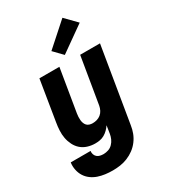

<svg xmlns="http://www.w3.org/2000/svg" viewBox="-238 -901 1076 1224"><g transform="rotate(-30 300.0 -289.0)"><path d="M221 213Q193 213 166 209.5Q139 206 114 197.5Q89 189 68 173.5Q47 158 33.5 136.5Q20 115 14.5 88Q9 61 13 34H159Q157 47 161 59Q165 71 174 79Q183 87 195.5 90Q208 93 221 93Q239 93 257 87Q275 81 288.5 67Q302 53 309.5 36Q317 19 320 1L329 -57Q319 -42 306 -29Q293 -16 277 -7Q261 2 244 5Q227 8 210 8Q181 8 154 -0.5Q127 -9 107 -26.5Q87 -44 74.5 -69Q62 -94 57 -121Q52 -148 53.5 -177Q55 -206 60 -235L108 -530H255L203 -216Q201 -204 200.5 -192Q200 -180 201 -168.5Q202 -157 206 -146Q210 -135 217.5 -127Q225 -119 236.5 -115.5Q248 -112 260 -112Q276 -112 291.5 -116.5Q307 -121 320 -131.5Q333 -142 340.5 -157Q348 -172 351 -188L408 -530H554L463 20Q459 48 449 74.5Q439 101 421.5 124.5Q404 148 380.5 165.5Q357 183 330 194Q303 205 275.5 209Q248 213 221 213ZM323 -578 261 -642 428 -791 508 -709Z"/></g></svg>

Font: Iosevka Curly Heavy Extended
Style: Italic
Weight: 900
Width: 7
Italic angle: -9°
Monospace: yes
Designer: Belleve Invis
Foundry: Belleve Invis
Version: Version 11.1.0; ttfautohint (v1.8.3)